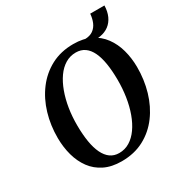

<svg xmlns="http://www.w3.org/2000/svg" viewBox="-197 -1008 1106 1164"><g transform="rotate(-30 355.5 -425.5)"><path d="M319.5 10Q250 10 199.8 -14.8Q149.5 -39.5 117.2 -83.2Q85 -127 69.2 -184Q53.5 -241 53 -305.5Q52.5 -394.5 76.5 -475Q100.5 -555.5 147.5 -618Q194.5 -680.5 262.8 -716.8Q331 -753 419 -753Q488.5 -753 538.8 -728Q589 -703 621.2 -659.2Q653.5 -615.5 669 -559.2Q684.5 -503 685 -440Q685.5 -351 661.8 -269.8Q638 -188.5 591.2 -125.5Q544.5 -62.5 476.2 -26.2Q408 10 319.5 10ZM331.5 -41Q371.5 -41 405 -61.5Q438.5 -82 464.5 -118.8Q490.5 -155.5 508.5 -205Q526.5 -254.5 535.5 -312.8Q544.5 -371 544 -434Q543.5 -496 535.5 -545.2Q527.5 -594.5 511 -629.2Q494.5 -664 468.5 -682.5Q442.5 -701 406 -701Q366 -701 332.5 -680.8Q299 -660.5 273.2 -624Q247.5 -587.5 229.5 -538.5Q211.5 -489.5 202.2 -431.8Q193 -374 193.5 -311Q194 -248.5 202.2 -198.5Q210.5 -148.5 227.5 -113.2Q244.5 -78 270.2 -59.5Q296 -41 331.5 -41ZM600.5 -861H700Q699 -819.5 684.8 -788Q670.5 -756.5 644.8 -737Q619 -717.5 582.5 -711.5Q546 -705.5 500 -714L494.5 -743Q531 -743.5 553.2 -759.5Q575.5 -775.5 586.8 -802.2Q598 -829 600.5 -861Z"/></g></svg>

Font: Merriweather 36pt SemiBold
Style: Italic
Weight: 600
Italic angle: -7.8°
Version: Version 2.101